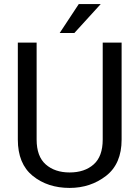

<svg xmlns="http://www.w3.org/2000/svg" viewBox="-20 -922 688 952"><path d="M489.3 -710.9H583V-230Q583 -109.9 505.9 -50Q428.7 9.8 325.2 9.8Q216.3 9.8 142.3 -50Q68.4 -109.9 68.4 -230V-710.9H161.6V-230Q161.6 -146.5 206.8 -106.7Q252 -66.9 325.2 -66.9Q399.4 -66.9 444.3 -106.7Q489.3 -146.5 489.3 -230ZM275.9 -758.3 370.6 -901.9H479.5L348.6 -758.3Z"/></svg>

Font: RobotoDEMO
Style: Regular
Weight: 400
Designer: Christian Robertson
Foundry: Google
Version: Version 2.136